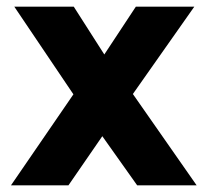

<svg xmlns="http://www.w3.org/2000/svg" viewBox="-20 -558 625 578"><path d="M202 -538 294 -394 389 -538H565L380 -275L572 0H393L288 -148L186 0H13L201 -274L23 -538Z"/></svg>

Font: Montreal
Style: Bold
Weight: 700
Designer: Julieta Ulanovsky, usr_local_share
Foundry: Julieta Ulanovsky, usr_local_share
Version: Version 2.001